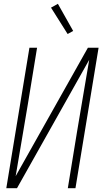

<svg xmlns="http://www.w3.org/2000/svg" viewBox="-20 -985 540 1005"><path d="M13 0 134 -735H174L126 -441Q110 -346 94 -251.5Q78 -157 62 -63L440 -735H496L375 0H335L383 -294Q399 -389 415 -483.5Q431 -578 447 -672L69 0ZM334 -807 247 -945 283 -965 363 -823Z"/></svg>

Font: Iosevka Extralight
Style: Italic
Weight: 200
Italic angle: -9°
Monospace: yes
Designer: Belleve Invis
Foundry: Belleve Invis
Version: Version 32.5.0; ttfautohint (v1.8.4)